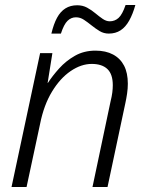

<svg xmlns="http://www.w3.org/2000/svg" viewBox="-20 -746 579 766"><path d="M26 0 140 -534H189L170 -415H171Q189 -443 216 -473Q243 -503 279 -523.5Q315 -544 361 -544Q402 -544 431 -528.5Q460 -513 475 -484Q490 -455 490 -412Q490 -393 487 -372.5Q484 -352 480 -334L409 0H349L421 -341Q426 -361 428 -376.5Q430 -392 430 -406Q430 -450 408.5 -470.5Q387 -491 346 -491Q304 -491 262 -462.5Q220 -434 187.5 -380.5Q155 -327 140 -252L86 0ZM185 -612Q194 -650 207.5 -675Q221 -700 241 -712.5Q261 -725 288 -725Q310 -725 327.5 -715.5Q345 -706 360.5 -693Q376 -680 390 -670.5Q404 -661 418 -661Q438 -661 453 -674.5Q468 -688 481 -726H520Q510 -690 495.5 -664Q481 -638 461 -625Q441 -612 414 -612Q394 -612 377.5 -622Q361 -632 345.5 -644.5Q330 -657 315 -667Q300 -677 283 -677Q264 -677 249.5 -663Q235 -649 223 -612Z"/></svg>

Font: Noto Sans Display Light
Style: Italic
Weight: 300
Italic angle: -12°
Designer: Monotype Design Team
Foundry: Monotype Imaging Inc.
Version: Version 2.003